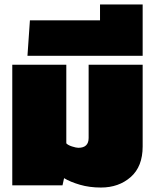

<svg xmlns="http://www.w3.org/2000/svg" viewBox="-20 -830 694 860"><path d="M432 10Q381 10 338 -2.5Q295 -15 267 -32L260 0H35V-540H277V-188Q284 -180 302.5 -174Q321 -168 331 -168Q377 -168 377 -212V-540H619V-174Q619 -84 565.5 -37Q512 10 432 10Z M103 -580 114 -739H428V-810H619V-580Z"/></svg>

Font: Kanit Black
Style: Regular
Weight: 900
Designer: Katatrad Team
Foundry: CadsonDemak
Version: Version 2.000; ttfautohint (v1.8.3)